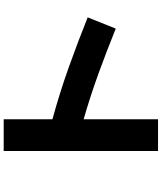

<svg xmlns="http://www.w3.org/2000/svg" viewBox="62 -880 876 1040"><g transform="rotate(-90 500.0 -360.0)"><path d="M374 58H202V-778H374V-514Q520 -474 657 -425Q794 -376 926 -323L865 -171Q744 -220 623 -264Q502 -308 374 -345Z"/></g></svg>

Font: Murecho ExtraBold
Style: Regular
Weight: 800
Designer: Neil Summerour
Foundry: Positype
Version: Version 1.010; ttfautohint (v1.8.3)